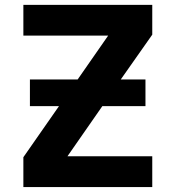

<svg xmlns="http://www.w3.org/2000/svg" viewBox="-20 -752 702 774"><path d="M100.6 -324.2V-431.6H293L416 -608.4H74.2V-732.4H593.8V-612.3L466.8 -431.6H566.4V-324.2H392.6L252 -122.1H593.8V2H74.2V-118.2L217.8 -324.2Z"/></svg>

Font: Nasu
Style: Bold
Weight: 700
Designer: Ryoko NISHIZUKA (kana &amp; ideographs); Paul D. Hunt (Latin, Greek &amp; Cyrillic); Wenlong ZHANG (bopomofo); Sandoll C
Version: Version 2014.1215